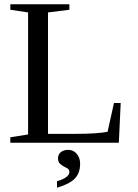

<svg xmlns="http://www.w3.org/2000/svg" viewBox="-20 -675 651 908"><path d="M308.1 -628.9 207 -616.2V-42H335.9Q439.9 -42 488.8 -51.8L519 -188H550.8L542 0H28.8V-25.9L112.8 -39.1V-616.2L28.8 -628.9V-654.8H308.1ZM358.9 99.6Q358.9 142.6 334.5 168.7Q310.1 194.8 249.5 212.9V182.1Q308.1 164.6 308.1 138.7Q308.1 127.4 299.8 122.1Q291.5 116.7 281.2 111.6Q271 106.4 262.7 98.4Q254.4 90.3 254.4 73.7Q254.4 55.2 267.8 44.4Q281.2 33.7 302.2 33.7Q327.1 33.7 343 52.5Q358.9 71.3 358.9 99.6Z"/></svg>

Font: Times New Roman
Style: Regular
Weight: 400
Designer: Steve Matteson
Foundry: Ascender Corporation
Version: Version 2.00.3